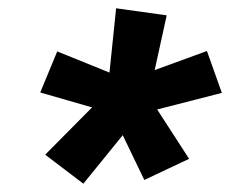

<svg xmlns="http://www.w3.org/2000/svg" viewBox="-20 -799 555 463"><path d="M181 -356 89 -426 202 -540 77 -576 118 -675 244 -624 260 -779 382 -762 353 -630 479 -676 515 -575 359 -535 436 -416 328 -365 276 -473Z"/></svg>

Font: Iosevka Slab Extrabold
Style: Italic
Weight: 800
Italic angle: -9°
Monospace: yes
Designer: Belleve Invis
Foundry: Belleve Invis
Version: Version 11.1.0; ttfautohint (v1.8.3)